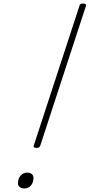

<svg xmlns="http://www.w3.org/2000/svg" viewBox="-20 -1055 508 1089"><path d="M187 -216Q166 -216 172 -231L430 -1020Q432 -1030 437 -1032.5Q442 -1035 452 -1035Q472 -1035 467 -1020L209 -231Q208 -225 203 -220.5Q198 -216 187 -216ZM118 14Q102 14 91.5 5.5Q81 -3 82 -16Q82 -42 97 -59Q112 -76 134 -76Q150 -76 160 -68Q170 -60 170 -46Q170 -20 155.5 -3Q141 14 118 14Z"/></svg>

Font: Playwrite CO Thin
Style: Regular
Weight: 250
Version: Version 1.002